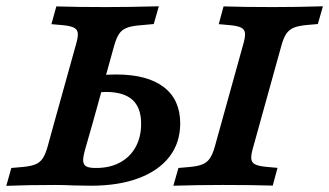

<svg xmlns="http://www.w3.org/2000/svg" viewBox="-39 -591 1048 611"><path d="M160 -511 124.6 -514.1 140.3 -570.6Q207.2 -568.5 296.6 -568.5H297.6H300.2Q371.7 -568.5 466.4 -571L450.3 -514.5L402 -510.1Q376.8 -507.7 362.6 -501.7Q348.4 -495.7 339.7 -482.8Q331.1 -469.8 324.2 -445.2L256.5 -201.6H133.8L201.6 -445.2Q209.3 -470.7 208.7 -483.6Q208.2 -496.5 197 -502.5Q185.9 -508.6 160 -511ZM-19 0.4 -2.9 -56.5 32.8 -59.6Q59.6 -62 74.2 -68.2Q88.7 -74.4 97.4 -87.6Q106 -100.7 112.9 -125.8L133.8 -201.6H256.5L231.7 -114.8Q225 -91.3 225.7 -78.9Q226.5 -66.5 235.7 -61.5Q244.8 -56.5 264.3 -56.5H267.5Q310.9 -56.5 342.9 -73.9Q375 -91.2 392.5 -122.9Q410.1 -154.6 410.1 -197.3Q410.1 -248.4 382.4 -273.4Q354.6 -298.4 298 -298.4Q280.1 -298.4 264.9 -295.3L279.9 -350.9Q290.3 -352.5 303.4 -353.3Q316.4 -354 330.6 -354Q429.7 -354 482.1 -313.9Q534.5 -273.8 534.5 -198.4Q534.5 -137 500.4 -92.5Q466.2 -48 402.3 -24Q338.4 0 250.2 0Q224.6 -0.8 198.1 -0.8Q160.5 -2.4 137.4 -2.4H137.7Q47.8 -2.4 -19 0.4ZM512.7 0 528.8 -56.5 564.4 -59.6Q591.2 -62 605.8 -68.2Q620.4 -74.4 629.2 -87.6Q638.1 -100.7 645 -125.8L733.7 -445.2Q741.4 -470.7 740.8 -483.6Q740.2 -496.5 729.3 -502.5Q718.4 -508.6 692.5 -511L657.1 -514.1L672.4 -570.6Q739.3 -568.5 828.6 -568.5H830.1H831.9Q907.3 -568.5 988.6 -571L972.5 -514.5L936.9 -511.4Q910.1 -508.9 895.5 -502.7Q880.9 -496.5 872 -483.4Q863.2 -470.3 856.3 -445.2L767.6 -125.8Q759.9 -100.3 760.5 -87.4Q761 -74.4 772 -68.4Q782.9 -62.4 808.8 -60L844.2 -56.8L828.9 -0.4Q762.4 -2.4 672.6 -2.4H671.2H669.4Q594 -2.4 512.7 0Z"/></svg>

Font: Playfair Micro SmCond SmLight
Style: Italic
Weight: 360
Width: 4
Italic angle: -15.6°
Designer: Claus Eggers Sørensen
Foundry: Claus Eggers Sørensen
Version: Version 2.203;Glyphs 3.3 (3326)